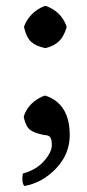

<svg xmlns="http://www.w3.org/2000/svg" viewBox="-20 -453 293 644"><path d="M61 -359.9V-365.2Q80.1 -413.1 129.9 -433.1H133.8Q184.6 -415 203.1 -365.2V-359.9Q193.4 -329.1 177.2 -314Q161.1 -298.8 133.8 -292H129.9Q99.1 -298.8 84 -313.2Q68.8 -327.6 61 -359.9ZM60.1 -58.1V-64Q76.2 -110.8 127.9 -131.8H133.8Q213.9 -104 213.9 0Q213.9 64 168 112.1Q122.1 160.2 62 170.9Q56.2 166 55.2 152.1Q54.2 138.2 57.1 128.9Q102.1 116.7 127.9 86.9Q153.8 57.1 153.8 34.2Q153.8 13.2 147.9 6.6Q142.1 0 127.9 0Q94.7 -6.8 80.8 -17.6Q66.9 -28.3 60.1 -58.1Z"/></svg>

Font: Linux Biolinum
Style: Bold
Weight: 700
Designer: Philipp H. Poll
Foundry: Philipp H. Poll
Version: Version 1.3.2 ; ttfautohint (v0.9)